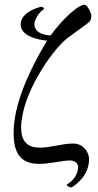

<svg xmlns="http://www.w3.org/2000/svg" viewBox="-20 -697 419 820"><path d="M286.1 103.5C313.5 85.9 360.4 47.9 360.4 -18.6C360.4 -41 340.8 -84 292 -84C247.1 -84 193.4 -66.4 153.3 -66.4C120.1 -66.4 70.3 -72.3 70.3 -151.4C70.3 -292 200.2 -480.5 266.6 -533.2C292 -552.7 334 -582 349.6 -593.8C368.2 -607.4 370.1 -615.2 370.1 -629.9C370.1 -640.6 353.5 -676.8 340.8 -676.8C313.5 -676.8 246.1 -614.3 196.3 -545.9C175.8 -545.9 127 -553.7 127 -593.8C127 -614.3 149.4 -648.4 168 -658.2C168 -663.1 164.1 -668 154.3 -668C144.5 -665 68.4 -646.5 68.4 -591.8C68.4 -531.2 180.7 -523.4 180.7 -523.4C99.6 -386.7 38.1 -248 38.1 -128.9C38.1 -50.8 62.5 2.9 146.5 2.9C195.3 2.9 245.1 -11.7 278.3 -11.7C296.9 -11.7 313.5 -2 313.5 16.6C313.5 54.7 283.2 81.1 265.6 90.8C265.6 100.6 282.2 103.5 286.1 103.5Z"/></svg>

Font: Crimson
Style: Roman
Weight: 400
Version: Version 0.2